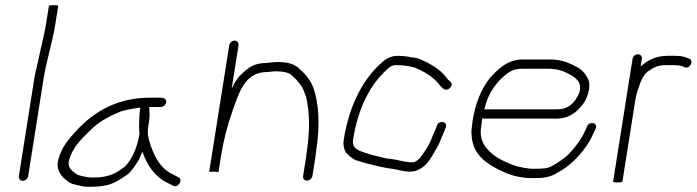

<svg xmlns="http://www.w3.org/2000/svg" viewBox="-20 -700 2696 743"><path d="M68 0C77.2 0 87.4 -8.8 88.9 -18C108.9 -144.3 128.9 -270.7 148.9 -397C159.8 -466 182.7 -534.8 193.7 -604L205.2 -677C205.5 -679 199.7 -680 187.7 -680C175.7 -680 169.5 -679 169.2 -677L157.7 -604C152.3 -570.2 142.6 -535.6 135.4 -501L127.3 -463C122.6 -440.4 116.6 -420.3 112.9 -397C92.9 -270.7 72.9 -144.3 52.9 -18C51.4 -8.8 58.8 0 68 0Z M523 -284C520.1 -266 518.8 -251 518.9 -239C518.5 -225.6 517.2 -198.8 520 -183C511.7 -130.7 490.5 -79 459.2 -52L436.9 -37C409.9 -19.4 378.6 -13 337.1 -13C329.7 -13 322.2 -13.7 314.4 -15C303.4 -17.9 282.5 -20.4 275.3 -27C260.8 -37 241.8 -49.5 245.9 -75C261.7 -136.2 300 -165.7 338.3 -204C367.8 -232.4 411.8 -254.8 450.8 -270C474.2 -276.4 496.6 -280.3 523 -284ZM563.3 -286H602.3C611.8 -286 621.5 -293.8 623.1 -303.5C624.6 -313.1 617.5 -322 602.3 -322H562.3C434.4 -322 345.5 -269.5 277.3 -196C246.6 -162.9 218 -131.9 204.8 -79C197.2 -45.7 212.7 -25.7 227.9 -10C241.2 0.5 249.2 10.2 270.1 14C286.8 19 304.9 23 325.7 23C347 23 366.7 21.6 386.4 18C421.4 12 446.8 -7 472.1 -24C487.2 -34.9 502.6 -58 513.2 -75C520.8 -85.9 524.7 -99.8 531.2 -113C549.3 -59.9 580 -15.2 629 8L650.3 19C670.5 28.3 689.4 -5.3 670.5 -14L649.3 -25C599.8 -47.7 574.5 -97.5 558.4 -152C552.5 -172.2 549.7 -185.6 553.7 -211L556.9 -231C560.1 -251.4 558.4 -267.3 557.6 -286Z M867.2 -525C841.3 -361.7 815.4 -198.3 789.5 -35L807.7 -36C810.3 -35.3 813 -35 816 -35H825.5C828.8 -55.7 832.1 -76.3 835.4 -97C844.7 -155.9 860.8 -217.8 879 -268.5C904.6 -339.9 925 -414.9 1004.7 -421C1021.7 -421 1033.2 -424 1049.2 -424C1071.9 -424 1093.2 -420.6 1106.1 -411C1122.6 -397.5 1134.9 -382.8 1147 -366C1153.5 -356.6 1160.5 -336.5 1164.5 -325C1178.2 -268.1 1179.9 -195.3 1167.4 -116C1166.8 -108 1165.9 -100.3 1164.7 -93L1153 -19C1151.5 -9.5 1158 -1 1167.7 -1C1177.3 -1 1187.5 -9.5 1189 -19L1200.7 -93C1201.9 -100.3 1202.8 -108.3 1203.5 -117C1218.9 -214 1214.9 -301.6 1190.8 -365C1177.9 -396.2 1156.5 -418.9 1131.7 -440C1112.9 -454 1088.1 -460 1054.9 -460C1038.6 -460 1026.1 -457.3 1008.2 -456C969.5 -456 948 -442.8 925 -423C902.5 -403.6 890.7 -387 876.5 -357L903.2 -525C904.6 -534.2 897.2 -543 888 -543C878.8 -543 868.6 -534.2 867.2 -525Z M1722 -385C1716.1 -389.7 1711.8 -393.4 1707.4 -400C1682.8 -433.1 1642.6 -455.2 1600.9 -473C1589.6 -477.4 1570.7 -477.7 1558.2 -481L1540.5 -483C1533.3 -483.7 1525.7 -484 1517.7 -484C1494.1 -484 1473.7 -472.8 1458.7 -459C1383.7 -394.2 1330.9 -289.9 1310.5 -161C1307.2 -140 1310.4 -126.2 1316.1 -114C1321.8 -103.3 1344.7 -84.6 1357.7 -80C1375.2 -75.4 1394.2 -67.4 1414.1 -64C1439.2 -57.5 1460.5 -52.1 1488.6 -48L1502.3 -46C1519.9 -43.4 1538.3 -37.5 1558.7 -36C1581.5 -36 1588.5 -36.6 1606.4 -47C1628.3 -59.8 1640.8 -77 1653.7 -99C1662.9 -116.4 1676.7 -134.8 1683.5 -155C1690.7 -173.8 1698.6 -187.8 1704.8 -207C1714.3 -230.2 1677.7 -236.5 1670.9 -214C1664.9 -195.6 1656.2 -180.8 1649.8 -163C1643 -145.2 1633.3 -128 1623.1 -114C1611.9 -97.1 1601.2 -78.6 1580.4 -72H1566.4C1547.5 -73.7 1529.6 -78 1513.9 -81.5C1499.8 -84.6 1480.9 -84.9 1467.1 -89C1449.2 -93.7 1425.4 -98.4 1407.5 -104C1377.7 -115.5 1339.7 -118.3 1346.5 -161C1365.2 -279.2 1412.1 -374.7 1480.7 -434C1489.5 -442.5 1498.8 -448 1512 -448C1538.3 -448 1561.6 -444.7 1583.5 -439C1614.7 -426.6 1638 -412.8 1661.2 -393C1675.2 -379.9 1682.8 -366.9 1696.4 -356C1713.8 -343.1 1739.4 -372 1722 -385Z M1853.7 -276C1854.8 -278.7 1855.5 -280.7 1855.7 -282C1867.7 -331.8 1890.3 -366.3 1919.7 -396C1941.2 -416.1 1961.7 -434 1998.7 -434H2101.7C2134 -434 2156.4 -426.7 2177.4 -416C2198.5 -405.3 2229.5 -388.3 2224.2 -355C2224.7 -344 2216.3 -327.9 2210.7 -320C2196.8 -295.1 2171.9 -277 2137.9 -277H1857.9C1857.2 -277 1855.8 -276.7 1853.7 -276ZM1846.3 -242C1848.2 -241.3 1850.2 -241 1852.2 -241H2132.2C2184.7 -241 2216.6 -268.7 2241.1 -304C2257 -331 2267.2 -369 2255.9 -394C2247.7 -412.1 2233.2 -429.4 2215.5 -439C2185.9 -455.1 2155 -470 2107.4 -470H2004.4C1943.1 -470 1907 -432.4 1874.9 -397C1842.5 -355.7 1819.6 -300.5 1808.9 -233C1807.5 -224.3 1806.4 -215.3 1805.6 -206C1803.9 -195.3 1803.7 -185.7 1805 -177C1808.2 -120.1 1838.2 -86.4 1878.2 -61.5C1918.1 -36.8 1969.9 -11 2035.7 -11H2055.7C2088.3 -11 2115 -17 2135.9 -31C2182.9 -55.6 2219 -91.9 2249.4 -135C2264.5 -155.3 2273.5 -178.7 2285 -202C2295.2 -224.9 2261.7 -232.6 2252.6 -212C2246.7 -200.1 2240.8 -184.5 2233.2 -172C2218.2 -147 2199 -122 2179.2 -102C2171.1 -93.6 2150.6 -79.1 2140.4 -72C2121 -60.8 2106.5 -48 2079.6 -48C2074.2 -47.3 2068.1 -47 2061.4 -47H2041.4C2035.4 -47 2030.2 -47.3 2025.6 -48C1995.2 -51.9 1968.7 -58.2 1945.1 -70C1923.1 -79 1901.4 -90.5 1885.5 -104C1859 -126.5 1833.6 -155.5 1841.9 -208C1842.7 -216.7 1843.6 -225 1844.9 -233Z M2427.8 -472 2352.7 2C2352.3 4.7 2358 6 2370 6C2382 6 2388.3 4.7 2388.7 2C2405.4 -103.7 2422.2 -209.3 2438.9 -315C2439.9 -321.7 2441.2 -327.3 2442.6 -332C2444.1 -341.7 2448.2 -349.8 2450.7 -358C2459.4 -386.9 2471.9 -417.8 2495.9 -429C2513.1 -441.9 2531.4 -448 2559 -448H2583C2596.4 -448 2609.6 -446.9 2619.3 -444L2628.7 -440C2649.8 -430.3 2666.9 -467 2646.9 -473L2636.5 -477C2623.3 -482.9 2607.5 -484 2588.7 -484H2564.7C2517.1 -484 2486.8 -466.9 2459.2 -443L2463.8 -472C2465.4 -482.1 2458.4 -490 2448.6 -490C2438.8 -490 2429.4 -482.1 2427.8 -472Z"/></svg>

Font: CiSf OpenHand
Style: Obl
Weight: 400
Foundry: Cannot Into Space Fonts
Version: Version 0.7892